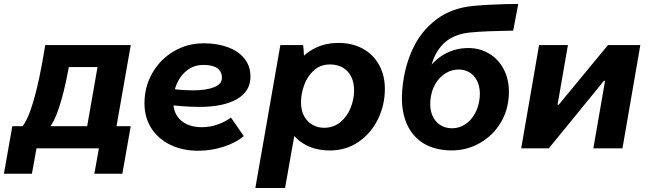

<svg xmlns="http://www.w3.org/2000/svg" viewBox="-77 -747 3267 967"><path d="M414.2 -409.2H269.8L267.2 -395.8Q245.2 -279.4 220.3 -204.8Q195.4 -130.2 171 -104L31.4 -105.4Q61.8 -137 91.4 -237.5Q121 -338 146.4 -493.8L150.8 -520H581.6L505.6 -87.4H357.8ZM-15 -111.4H581.4L539.2 128H398.2L421.2 0H106.8L83.8 128H-57.2Z M650.6 -227.2Q650.6 -309.8 690.4 -379.3Q730.2 -448.8 798.8 -488.9Q867.4 -529 949.6 -529Q1016.4 -529 1069.8 -509.5Q1123.2 -490 1153.8 -452.4Q1184.4 -414.8 1184.4 -361.2Q1184.4 -286.6 1116 -247.6Q1047.6 -208.6 927.8 -208.6Q845.4 -208.6 738.2 -223L750.4 -304.2Q831 -292 894.6 -292Q961 -292 1000.9 -307.6Q1040.8 -323.2 1040.8 -355.2Q1040.8 -377 1030 -391.5Q1019.2 -406 998 -413Q976.8 -420 947.2 -420Q903.2 -420 868.7 -395.4Q834.2 -370.8 814.9 -328.4Q795.6 -286 795.6 -235.8Q795.6 -174 834.8 -140.2Q874 -106.4 939.6 -106.4Q980.2 -106.4 1018.3 -119.7Q1056.4 -133 1086.2 -154.8L1150.8 -61.6Q1112.2 -28.6 1050.1 -8.2Q988 12.2 920.8 12.2Q842.8 12.2 781.2 -17.6Q719.6 -47.4 685.1 -101.4Q650.6 -155.4 650.6 -227.2Z M1335 -520H1449.6Q1452.6 -502.2 1453.7 -468.4Q1454.8 -434.6 1451.8 -416L1393.6 -102H1412.2L1358.6 200H1209ZM1350.8 -218.6Q1350.8 -302.4 1384.6 -373.8Q1418.4 -445.2 1481.2 -488Q1544 -530.8 1627.2 -530.8Q1697 -530.8 1750.1 -501.8Q1803.2 -472.8 1832.3 -420Q1861.4 -367.2 1861.4 -298.6Q1861.4 -219 1827.1 -147.9Q1792.8 -76.8 1729.6 -33Q1666.4 10.8 1584.8 10.8Q1513 10.8 1460 -18.5Q1407 -47.8 1378.9 -100.1Q1350.8 -152.4 1350.8 -218.6ZM1706.4 -292Q1706.4 -331.6 1691.6 -361.1Q1676.8 -390.6 1649.5 -406.5Q1622.2 -422.4 1585.2 -422.4Q1536.6 -422.4 1503.5 -392.3Q1470.4 -362.2 1454.7 -317.9Q1439 -273.6 1439 -232.4Q1439 -187.6 1456.5 -158.8Q1474 -130 1500.1 -116.7Q1526.2 -103.4 1554.4 -103.4Q1604 -103.4 1638.5 -132.8Q1673 -162.2 1689.7 -205.8Q1706.4 -249.4 1706.4 -292Z M1950.6 -310.6Q1961.4 -414.8 2002.6 -502.6Q2043.8 -590.4 2119.9 -648.4Q2196 -706.4 2306.2 -717.2Q2343.8 -720.8 2385.1 -722.9Q2426.4 -725 2468 -726.2Q2494 -726.8 2533.2 -727.2L2507.8 -592.8Q2453.2 -591.8 2386.2 -589.6Q2334.8 -587.8 2287.8 -583Q2205.4 -574.4 2156.8 -527.2Q2108.2 -480 2090.4 -395.4L2081.6 -402.4Q2106.8 -436.6 2139.1 -460Q2171.4 -483.4 2210.2 -495Q2249 -506.6 2292.4 -504.8Q2352.4 -501.8 2399.1 -468.8Q2445.8 -435.8 2468.9 -379Q2492 -322.2 2484.2 -250.2Q2477 -175.4 2435.1 -114.1Q2393.2 -52.8 2326 -19.2Q2258.8 14.4 2179 10.2Q2096.4 5.4 2041.4 -34.9Q1986.4 -75.2 1963.1 -145.8Q1939.8 -216.4 1950.6 -310.6ZM2339 -256.6Q2342.6 -296.2 2331 -327.7Q2319.4 -359.2 2295 -377.4Q2270.6 -395.6 2237.2 -396.8Q2199.4 -398 2167 -378Q2134.6 -358 2114.4 -322Q2094.2 -286 2090.6 -241Q2087 -201 2099 -169.5Q2111 -138 2136.2 -120.1Q2161.4 -102.2 2195.6 -101Q2234.2 -99.8 2265.5 -120.4Q2296.8 -141 2316.1 -177.3Q2335.4 -213.6 2339 -256.6Z M2638 -520H2783.4L2731 -219.2H2736.8L2985 -520H3148L3058 0H2911.4L2970.4 -340H2964.6L2687.2 0H2548Z"/></svg>

Font: Fixel Italic Variable Display Thin
Style: Italic
Weight: 100
Italic angle: -10°
Designer: AlfaBravo + MacPaw
Foundry: Kyrylo Tkachov, Marchela Mozhyna, Serhii Makarenko, Maria Weinstein, Zakhar Kryvoshyya
Version: Version 1.210;Glyphs 3.2 (3217)